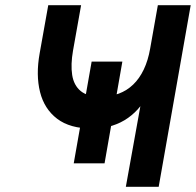

<svg xmlns="http://www.w3.org/2000/svg" viewBox="-20 -720 755 740"><path d="M264.2 -90.6 333.2 -482.6H451.6L383 -90.6ZM465 0 521 -310.6Q500.8 -285 473.6 -265.6Q446.3 -246.1 411.6 -235.3Q376.9 -224.6 334.4 -224.6Q249.8 -224.6 200.2 -262.3Q150.7 -300 134.3 -365.5Q117.9 -431 132.8 -514.2L166 -700H292.6L261.4 -524.8Q252 -470.9 258.2 -431Q264.5 -391.1 290.9 -369.2Q317.3 -347.4 368.4 -347.4Q406.3 -347.4 437.7 -359.1Q469.1 -370.8 493.2 -394Q517.4 -417.1 534.1 -452.1Q550.8 -487 558.8 -533.2L588.4 -700H715L591.6 0Z"/></svg>

Font: Overpass
Style: Italic
Weight: 400
Italic angle: -10°
Designer: Delve Withrington, Dave Bailey, Thomas Jockin
Foundry: Delve Fonts LLC
Version: Version 4.000